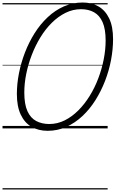

<svg xmlns="http://www.w3.org/2000/svg" viewBox="-20 -1020 918 1525"><path d="M358 19Q286 19 231 -12.5Q176 -44 145 -109Q114 -174 114 -274Q114 -353 130.5 -437.5Q147 -522 178.5 -603.5Q210 -685 255 -756.5Q300 -828 358.5 -883Q417 -938 487 -969Q557 -1000 637 -1000Q709 -1000 763 -968.5Q817 -937 847.5 -873Q878 -809 878 -709Q878 -629 862 -544Q846 -459 814.5 -377.5Q783 -296 738 -224.5Q693 -153 635 -98.5Q577 -44 507.5 -12.5Q438 19 358 19ZM371 -35Q436 -35 494 -64Q552 -93 602 -143Q652 -193 692.5 -258.5Q733 -324 761 -398.5Q789 -473 804 -549.5Q819 -626 819 -698Q819 -789 795 -843.5Q771 -898 727 -922.5Q683 -947 624 -947Q559 -947 500.5 -918Q442 -889 391.5 -839Q341 -789 301 -723.5Q261 -658 232.5 -584Q204 -510 188.5 -433.5Q173 -357 173 -285Q173 -192 198 -137Q223 -82 268 -58.5Q313 -35 371 -35ZM0 475H835V485H0ZM0 -20H835V0H0ZM0 -505H835V-500H0ZM0 -995H835V-985H0Z"/></svg>

Font: Playwrite SK Guides
Style: Regular
Weight: 400
Designer: Veronika Burian, José Scaglione
Foundry: TypeTogether
Version: Version 1.003